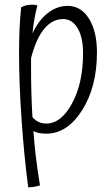

<svg xmlns="http://www.w3.org/2000/svg" viewBox="-20 -578 473 816"><path d="M118 -80Q130 -66 144.5 -59.5Q159 -53 177 -53Q240 -53 286.5 -139Q333 -225 333 -352Q333 -419 310 -458Q287 -497 248 -497Q202 -497 167.5 -455Q133 -413 112 -331Q112 -321 112 -310.5Q112 -300 112 -290Q112 -231 113.5 -178.5Q115 -126 118 -80ZM122 -21Q126 35 132.5 89.5Q139 144 150 210Q137 214 124.5 216Q112 218 100 218Q83 92 72 -64.5Q61 -221 61 -348Q61 -407 63 -454Q65 -501 70 -547Q81 -553 92 -555.5Q103 -558 116 -558Q123 -558 128 -557.5Q133 -557 139 -555Q131 -524 126 -495.5Q121 -467 118 -436Q144 -492 183 -522.5Q222 -553 268 -553Q324 -553 358 -499Q392 -445 392 -355Q392 -209 329 -109.5Q266 -10 177 -10Q160 -10 146.5 -12.5Q133 -15 122 -21Z"/></svg>

Font: Atma Light
Style: Regular
Weight: 300
Designer: Gregori Vincens, Jeremie Hornus, Riccardo Olocco, Yoann Minet.
Foundry: black foundry
Version: Version 1.102;PS 1.100;hotconv 1.0.86;makeotf.lib2.5.63406